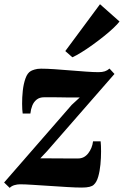

<svg xmlns="http://www.w3.org/2000/svg" viewBox="-40 -877 587 910"><path d="M338 -415Q324 -415 307 -415Q290 -415 271.8 -415.2Q253.5 -415.5 235.5 -415.8Q217.5 -416 200.5 -416Q183.5 -416 169.5 -416Q147.5 -416 133.8 -405Q120 -394 113 -376.5Q106 -359 104 -339H67.5Q65 -355.5 64.8 -384.8Q64.5 -414 68 -446.8Q71.5 -479.5 80.8 -505.5Q90 -531.5 106.5 -540.5Q111.5 -543.5 124.2 -547.5Q137 -551.5 154.5 -551.5Q181.5 -551.5 218.5 -549Q255.5 -546.5 294.8 -543.2Q334 -540 369 -537.5Q404 -535 427 -535Q444.5 -535 456.8 -539Q469 -543 479 -552L502.5 -526.5L183 -160.5L151 -126.5Q170 -126.5 191 -126.5Q212 -126.5 234.5 -126.2Q257 -126 281 -126Q305 -126 330.5 -126Q359 -126 378 -150.2Q397 -174.5 401 -207H437Q439 -188 439 -158.5Q439 -129 436 -97.2Q433 -65.5 425.5 -39.5Q418 -13.5 404.5 -1.5Q398 5 384.2 8.5Q370.5 12 347.5 12Q319.5 12 279.2 9.5Q239 7 196 4.2Q153 1.5 115.2 -1Q77.5 -3.5 54.5 -3.5Q42 -3.5 28.2 0.5Q14.5 4.5 6 13.5L-20.5 -12L300 -380ZM269.5 -635 434 -857 526.5 -775Q517 -762.5 497.5 -744Q478 -725.5 452 -704.8Q426 -684 398.5 -664.2Q371 -644.5 346 -629Q321 -613.5 303 -605.5Z"/></svg>

Font: Merriweather 60pt Black
Style: Italic
Weight: 900
Italic angle: -7.8°
Version: Version 2.101